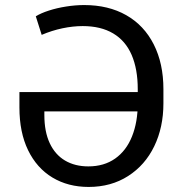

<svg xmlns="http://www.w3.org/2000/svg" viewBox="-20 -737 728 767"><path d="M57.6 -307.6V-369.1H569.3V-292H157.2V-277.3Q157.2 -210.9 178.7 -165Q200.2 -119.1 239.7 -95.7Q279.3 -72.3 333 -72.3Q395.5 -72.3 439.9 -103.5Q484.4 -134.8 507.3 -191.9Q530.3 -249 530.3 -324.2V-380.9Q530.3 -460.9 505.9 -517.6Q481.4 -574.2 432.1 -603.5Q382.8 -632.8 310.5 -632.8Q271.5 -632.8 229.5 -624Q187.5 -615.2 146.5 -597.7L123 -671.9Q143.6 -684.6 175.3 -694.8Q207 -705.1 244.1 -710.9Q281.2 -716.8 316.4 -716.8Q413.1 -716.8 484.4 -676.3Q555.7 -635.7 594.2 -559.6Q632.8 -483.4 632.8 -380.9V-324.2Q632.8 -228.5 596.2 -152.8Q559.6 -77.1 491.7 -33.7Q423.8 9.8 334 9.8Q252 9.8 189.5 -27.8Q127 -65.4 92.3 -136.7Q57.6 -208 57.6 -307.6Z"/></svg>

Font: Pretendard Std Variable
Style: Regular
Weight: 400
Designer: Base glyphs from Inter by Rasmus Andersson; Hangeul glyphs from Noto Sans CJK(Source Han Sans) by Jang Soo-young and Kan
Foundry: Kil Hyung-jin
Version: Version 1.309;Glyphs 3.2 (3225)